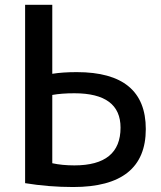

<svg xmlns="http://www.w3.org/2000/svg" viewBox="-20 -750 653 780"><path d="M82 -5.9V-730.5H192.4V-450.2Q234.4 -457 292 -457Q572.3 -457 572.3 -225.6Q572.3 9.8 277.3 9.8Q177.7 9.8 82 -5.9ZM192.4 -86.9Q232.4 -78.1 282.2 -78.1Q469.7 -78.1 469.7 -231.4Q469.7 -371.1 282.2 -371.1Q230.5 -371.1 192.4 -364.3Z"/></svg>

Font: GenEi M Gothic v2 Medium
Style: Regular
Weight: 500
Version: Version 2.0